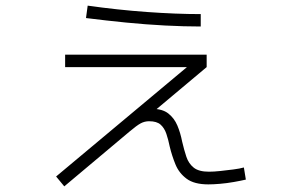

<svg xmlns="http://www.w3.org/2000/svg" viewBox="-20 -625 1040 681"><path d="M208 36 179 1 673 -412 679 -387H211V-431H713V-387L496 -205L471 -213Q478 -226 490.5 -232.5Q503 -239 519 -239Q556 -239 577 -222.5Q598 -206 609 -180Q620 -154 626 -123Q633 -93 641 -69Q649 -45 667 -30.5Q685 -16 721 -16Q738 -16 761.5 -18.5Q785 -21 808 -24Q831 -27 845 -31L852 12Q835 16 809.5 20.5Q784 25 760 27Q736 29 719 29Q669 29 642 9Q615 -11 602.5 -41.5Q590 -72 582 -105Q577 -130 570 -150.5Q563 -171 549.5 -183Q536 -195 509 -195Q493 -195 479 -187.5Q465 -180 439 -158ZM692 -531Q633 -531 565.5 -534.5Q498 -538 427 -545Q356 -552 285 -561L291 -605Q397 -590 500.5 -582.5Q604 -575 692 -575Z"/></svg>

Font: M PLUS 1 Light
Style: Regular
Weight: 300
Designer: Coji Morishita
Foundry: UNDERFOREST DESIGN
Version: Version 1.001